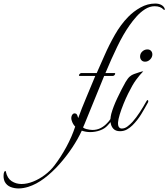

<svg xmlns="http://www.w3.org/2000/svg" viewBox="-345 -732 947 1080"><path d="M-186 319Q-199 323 -213 325.5Q-227 328 -241 328Q-265 328 -286 319.5Q-307 311 -318 291Q-325 276 -325 258Q-325 244 -322 237Q-320 232 -316.5 230Q-313 228 -312 234Q-304 271 -279.5 287Q-255 303 -224 303Q-193 303 -159 289.5Q-125 276 -93.5 252.5Q-62 229 -39 199Q-3 152 28 95Q59 38 78 -20Q65 -33 59 -52Q56 -60 56 -67Q56 -80 63 -88.5Q70 -97 81 -93Q86 -92 89.5 -84Q93 -76 95 -68Q114 -121 140 -182.5Q166 -244 191 -305H103Q99 -305 99 -308Q99 -312 103.5 -316.5Q108 -321 112 -321H199Q218 -363 243 -420.5Q268 -478 301 -536Q334 -594 376 -637Q406 -668 445.5 -690Q485 -712 528 -712Q549 -712 563 -704Q577 -696 581 -684Q581 -683 581.5 -682.5Q582 -682 582 -680Q582 -677 580 -676Q578 -675 573 -680Q567 -687 554.5 -692Q542 -697 525 -697Q497 -697 470.5 -680Q444 -663 422 -638Q400 -613 384 -590Q348 -539 314.5 -469.5Q281 -400 248 -321H299Q303 -321 303 -318Q303 -314 299 -309.5Q295 -305 290 -305H241L130 -33L122 -15Q129 -9 141 -6Q150 -4 158.5 -2.5Q167 -1 175 -1Q201 -1 222 -12Q243 -23 260 -42Q264 -46 268 -51Q272 -56 276 -62Q277 -70 278 -77.5Q279 -85 281 -92Q292 -132 315.5 -181.5Q339 -231 361 -270Q374 -292 385 -301.5Q396 -311 409 -315.5Q422 -320 440 -326Q445 -328 450 -329Q455 -330 461 -331Q441 -311 420.5 -283Q400 -255 376 -206Q363 -180 350 -148Q337 -116 328.5 -88Q320 -60 319 -44Q318 -25 324 -17Q330 -9 340 -9Q357 -9 372.5 -21Q388 -33 400 -46Q422 -71 441.5 -101Q461 -131 480 -165Q483 -169 485 -169Q489 -169 489 -163Q489 -158 487 -155Q469 -122 449 -89Q429 -56 400 -27Q387 -14 369.5 -4Q352 6 330 6Q305 6 292 -8.5Q279 -23 277 -45L260 -26Q244 -8 217.5 1.5Q191 11 162 11Q139 11 115 3Q94 49 61.5 98Q29 147 -11.5 192.5Q-52 238 -96.5 271.5Q-141 305 -186 319ZM471 -385Q458 -385 450.5 -393.5Q443 -402 443 -414Q443 -431 455.5 -442.5Q468 -454 484 -454Q497 -454 504.5 -446Q512 -438 512 -426Q512 -410 499.5 -397.5Q487 -385 471 -385Z"/></svg>

Font: MonteCarlo
Style: Regular
Weight: 400
Designer: Robert E. Leuschke
Foundry: Robert E. Leuschke
Version: Version 1.010; ttfautohint (v1.8.3)